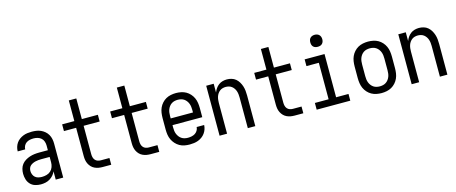

<svg xmlns="http://www.w3.org/2000/svg" viewBox="-44 -1329 4588 1931"><g transform="rotate(-15 2250.0 -363.5)"><path d="M202 8Q172 8 143 -1Q114 -10 93.5 -32Q73 -54 64.5 -83Q56 -112 56 -141Q56 -167 62.5 -192Q69 -217 84.5 -237Q100 -257 122 -270.5Q144 -284 168.5 -292Q193 -300 218 -303Q243 -306 269 -306H358V-355Q358 -376 351 -397Q344 -418 328 -432Q312 -446 291 -452Q270 -458 249 -458Q229 -458 209.5 -454Q190 -450 174 -439Q158 -428 149 -410Q140 -392 140 -373H62Q62 -396 68.5 -418Q75 -440 88 -459Q101 -478 119.5 -491.5Q138 -505 159 -513.5Q180 -522 203 -525Q226 -528 249 -528Q273 -528 297 -524.5Q321 -521 343 -511Q365 -501 383.5 -485Q402 -469 414 -448Q426 -427 431 -403Q436 -379 436 -355V0H358V-86Q349 -64 332.5 -45.5Q316 -27 295 -14.5Q274 -2 250 3Q226 8 202 8ZM232 -62Q256 -62 280.5 -68.5Q305 -75 323 -91.5Q341 -108 349.5 -131.5Q358 -155 358 -180V-236H269Q254 -236 238.5 -234.5Q223 -233 208.5 -229.5Q194 -226 180 -219.5Q166 -213 155 -203Q144 -193 139 -178.5Q134 -164 134 -149Q134 -131 141 -113Q148 -95 162 -83Q176 -71 194.5 -66.5Q213 -62 232 -62Z M846 0Q825 0 804.5 -3.5Q784 -7 765 -16Q746 -25 731.5 -40Q717 -55 707.5 -74Q698 -93 694.5 -113.5Q691 -134 691 -155V-450H564V-520H691V-735H769V-520H936V-450H769V-155Q769 -138 773 -122Q777 -106 787.5 -93.5Q798 -81 813.5 -75.5Q829 -70 846 -70H936V0Z M1346 0Q1325 0 1304.5 -3.5Q1284 -7 1265 -16Q1246 -25 1231.5 -40Q1217 -55 1207.5 -74Q1198 -93 1194.5 -113.5Q1191 -134 1191 -155V-450H1064V-520H1191V-735H1269V-520H1436V-450H1269V-155Q1269 -138 1273 -122Q1277 -106 1287.5 -93.5Q1298 -81 1313.5 -75.5Q1329 -70 1346 -70H1436V0Z M1752 8Q1725 8 1698 3Q1671 -2 1647.5 -15.5Q1624 -29 1605.5 -49.5Q1587 -70 1575.5 -94.5Q1564 -119 1560 -146Q1556 -173 1556 -200V-320Q1556 -347 1560 -374Q1564 -401 1575 -425.5Q1586 -450 1604.5 -470.5Q1623 -491 1646 -504Q1669 -517 1696 -522.5Q1723 -528 1750 -528Q1777 -528 1804 -522.5Q1831 -517 1854 -504Q1877 -491 1895.5 -470.5Q1914 -450 1925 -425.5Q1936 -401 1940 -374Q1944 -347 1944 -320V-225H1634V-200Q1634 -183 1636 -166Q1638 -149 1644.5 -133Q1651 -117 1661.5 -103Q1672 -89 1686.5 -79.5Q1701 -70 1718 -66Q1735 -62 1752 -62Q1771 -62 1790.5 -66Q1810 -70 1826 -80Q1842 -90 1852.5 -107Q1863 -124 1864 -144H1942Q1941 -121 1933.5 -99.5Q1926 -78 1912.5 -59.5Q1899 -41 1880.5 -27.5Q1862 -14 1841 -6Q1820 2 1797 5Q1774 8 1752 8ZM1866 -295V-320Q1866 -337 1864 -354Q1862 -371 1856 -387Q1850 -403 1839.5 -417Q1829 -431 1815 -440.5Q1801 -450 1784 -454Q1767 -458 1750 -458Q1733 -458 1716 -454Q1699 -450 1685 -440.5Q1671 -431 1660.5 -417Q1650 -403 1644 -387Q1638 -371 1636 -354Q1634 -337 1634 -320V-295Z M2064 0V-520H2142V-429Q2150 -450 2163 -469Q2176 -488 2194.5 -502Q2213 -516 2235.5 -522Q2258 -528 2280 -528Q2305 -528 2329 -521Q2353 -514 2371.5 -498.5Q2390 -483 2403 -461.5Q2416 -440 2423.5 -416.5Q2431 -393 2433.5 -368.5Q2436 -344 2436 -320V0H2358V-320Q2358 -337 2356 -353.5Q2354 -370 2349 -385.5Q2344 -401 2334.5 -415Q2325 -429 2312 -439Q2299 -449 2283 -453.5Q2267 -458 2250 -458Q2233 -458 2217 -453.5Q2201 -449 2188 -439Q2175 -429 2165.5 -415Q2156 -401 2151 -385.5Q2146 -370 2144 -353.5Q2142 -337 2142 -320V0Z M2846 0Q2825 0 2804.5 -3.5Q2784 -7 2765 -16Q2746 -25 2731.5 -40Q2717 -55 2707.5 -74Q2698 -93 2694.5 -113.5Q2691 -134 2691 -155V-450H2564V-520H2691V-735H2769V-520H2936V-450H2769V-155Q2769 -138 2773 -122Q2777 -106 2787.5 -93.5Q2798 -81 2813.5 -75.5Q2829 -70 2846 -70H2936V0Z M3075 0V-70H3218V-450H3089V-520H3296V-70H3425V0ZM3250 -608Q3237 -608 3225 -611.5Q3213 -615 3204 -624Q3195 -633 3191.5 -645Q3188 -657 3188 -670Q3188 -683 3191.5 -695Q3195 -707 3204 -716Q3213 -725 3225 -729Q3237 -733 3250 -733Q3263 -733 3275 -729Q3287 -725 3296 -716Q3305 -707 3309 -695Q3313 -683 3313 -670Q3313 -657 3309 -645Q3305 -633 3296 -624Q3287 -615 3275 -611.5Q3263 -608 3250 -608Z M3750 8Q3723 8 3696 2.5Q3669 -3 3646 -16Q3623 -29 3604.5 -49.5Q3586 -70 3575 -94.5Q3564 -119 3560 -146Q3556 -173 3556 -200V-320Q3556 -347 3560 -374Q3564 -401 3575 -425.5Q3586 -450 3604.5 -470.5Q3623 -491 3646 -504Q3669 -517 3696 -522.5Q3723 -528 3750 -528Q3777 -528 3804 -522.5Q3831 -517 3854 -504Q3877 -491 3895.5 -470.5Q3914 -450 3925 -425.5Q3936 -401 3940 -374Q3944 -347 3944 -320V-200Q3944 -173 3940 -146Q3936 -119 3925 -94.5Q3914 -70 3895.5 -49.5Q3877 -29 3854 -16Q3831 -3 3804 2.5Q3777 8 3750 8ZM3750 -62Q3767 -62 3784 -66Q3801 -70 3815 -79.5Q3829 -89 3839.5 -103Q3850 -117 3856 -133Q3862 -149 3864 -166Q3866 -183 3866 -200V-320Q3866 -337 3864 -354Q3862 -371 3856 -387Q3850 -403 3839.5 -417Q3829 -431 3815 -440.5Q3801 -450 3784 -454Q3767 -458 3750 -458Q3733 -458 3716 -454Q3699 -450 3685 -440.5Q3671 -431 3660.5 -417Q3650 -403 3644 -387Q3638 -371 3636 -354Q3634 -337 3634 -320V-200Q3634 -183 3636 -166Q3638 -149 3644 -133Q3650 -117 3660.5 -103Q3671 -89 3685 -79.5Q3699 -70 3716 -66Q3733 -62 3750 -62Z M4064 0V-520H4142V-429Q4150 -450 4163 -469Q4176 -488 4194.5 -502Q4213 -516 4235.5 -522Q4258 -528 4280 -528Q4305 -528 4329 -521Q4353 -514 4371.5 -498.5Q4390 -483 4403 -461.5Q4416 -440 4423.5 -416.5Q4431 -393 4433.5 -368.5Q4436 -344 4436 -320V0H4358V-320Q4358 -337 4356 -353.5Q4354 -370 4349 -385.5Q4344 -401 4334.5 -415Q4325 -429 4312 -439Q4299 -449 4283 -453.5Q4267 -458 4250 -458Q4233 -458 4217 -453.5Q4201 -449 4188 -439Q4175 -429 4165.5 -415Q4156 -401 4151 -385.5Q4146 -370 4144 -353.5Q4142 -337 4142 -320V0Z"/></g></svg>

Font: Iosevka Term SS14
Style: Regular
Weight: 400
Monospace: yes
Designer: Belleve Invis
Foundry: Belleve Invis
Version: Version 24.1.1; ttfautohint (v1.8.4)